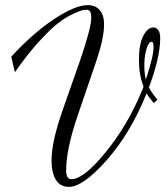

<svg xmlns="http://www.w3.org/2000/svg" viewBox="-20 -720 655 749"><path d="M594 -331 580 -318Q561 -340 552 -356L549 -349Q488 -199 396 -95Q304 9 249 9Q215 9 198 -18.5Q181 -46 181 -94Q181 -168 226 -295L292 -483Q337 -614 336 -653Q336 -682 318 -682Q312 -682 303 -680.5Q294 -679 265.5 -666Q237 -653 207 -630Q177 -607 131 -556.5Q85 -506 38 -438L24 -499Q111 -593 192.5 -646.5Q274 -700 322 -700Q353 -700 369.5 -680Q386 -660 386 -626Q386 -571 356 -483L284 -272Q238 -139 238 -54Q238 -21 259 -21Q306 -21 391.5 -125.5Q477 -230 531 -360Q533 -364 536 -371Q539 -378 540 -382Q522 -429 522 -485Q522 -548 539 -580.5Q556 -613 579 -613Q589 -613 597 -603Q605 -593 605 -571Q605 -497 561 -379Q571 -359 594 -331ZM543 -465Q543 -434 549 -410Q579 -500 579 -537Q579 -557 571 -557Q560 -557 551.5 -529Q543 -501 543 -465Z"/></svg>

Font: Dynalight
Style: Regular
Weight: 400
Designer: Astigmatic (AOETI)
Foundry: Astigmatic (AOETI)
Version: Version 1.000